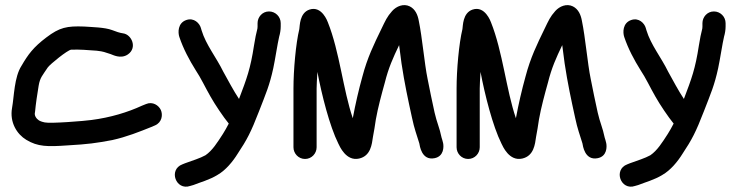

<svg xmlns="http://www.w3.org/2000/svg" viewBox="-20 -553 2833 738"><path d="M453.1 -424.8C441 -426.3 424.1 -432.1 411.1 -437.3C382.4 -448.3 331.3 -448.8 303.4 -451C237.1 -453.5 209 -447.8 157.9 -408.9C108.3 -371.5 88 -343.7 62.7 -300.2C34.5 -256.7 34.4 -182.6 26.4 -138.5C16.2 -82.2 45.7 -36.8 81 -15.6C125.2 11.3 163 11.2 238.6 5.9C319.5 1.3 349.4 -3 411 -14.5C466.9 -26.7 517.1 -47.1 561.6 -64.9L575.8 -71C602.9 -82.6 606.5 -112 598.2 -130.3C590.1 -148 566.7 -163.9 541.4 -153.1L526.7 -147.2C526.4 -147.1 525.9 -146.9 525.5 -146.7C471.5 -121.7 404.7 -101.2 331.5 -91.8C308 -88.2 173.7 -77.4 152.3 -82.4C140.2 -84.9 133.3 -87.8 128.9 -90.8C120.3 -96.5 111.1 -108.4 114.3 -120.9C114.5 -121.9 114.8 -123.6 114.9 -124.9C116.9 -148.5 124 -197.7 128.6 -223.8C133.9 -255.2 143.3 -262.8 163.7 -293.9C173.3 -307 239.6 -360.6 253.3 -362C287.7 -363.4 315.3 -360.6 351.7 -358.1C381.8 -354.5 378.9 -352.9 405.4 -345C412.3 -343 443.7 -324.6 471.7 -343.9C509 -369.8 485.7 -420.7 453.1 -424.8Z M970 -464V-451C970 -445.8 969.4 -441.6 968 -437C964.6 -425 961.1 -406.9 956.3 -378C942.5 -288.2 928.8 -251.9 898.7 -172.7C877.7 -204.2 856.9 -243.9 838.2 -277.5C811.6 -332.2 771.6 -380.8 754.9 -436.2L752 -446C747 -463.4 725.8 -486 696.6 -476.2C662.7 -464.9 663.7 -427.8 669.3 -411.1C684.5 -365.6 707.6 -322.5 732.1 -283.3C751.4 -254.9 769.6 -215.7 789.2 -181.7C805.6 -152.3 838.5 -103.3 859.3 -78C852.6 -64.5 843.8 -49.5 836.9 -38.4C815.5 -5.3 796.5 25.4 769.8 43.7C749.2 55.2 720.8 63.8 691.1 74.6L681 78.7C626.4 99.1 656 180.9 711.1 161.7C715.2 160.6 719.4 159.7 723.3 158.2C750.4 147.4 785.4 138.2 815.7 119.5C847.6 101.4 874.9 67.8 893.1 38.5C929.8 -16.7 944.5 -45 975.3 -124.5C1002.7 -195.2 1015.8 -223.9 1030.4 -290.7C1037 -320.6 1047.1 -387.7 1053.1 -412.3C1056.5 -423.6 1059 -438.1 1059 -451V-464C1059 -488.8 1038.8 -509 1014 -509C988 -509 970 -487 970 -464Z M1197 13V-213C1197 -224.5 1198.3 -249.6 1200 -276.6C1216.5 -189.5 1246.7 -68.7 1280.6 -0.8C1285.1 8.1 1309.9 68.1 1360.6 56.4C1405 46.1 1409.4 2 1413.7 -27.9C1417.5 -47.8 1421.2 -69.5 1424.7 -94.1C1432.8 -139.8 1446.6 -190.3 1459.2 -235.6C1473.3 -292.2 1490.9 -331.3 1514.1 -379.5C1517.3 -355.1 1520.4 -330.6 1523.3 -309.4C1535 -232.1 1548.1 -171.6 1563.6 -100.7C1572.8 -57 1581.1 -37 1591.7 -2C1593.4 6.4 1600.2 65.1 1650.4 55C1686.5 47.8 1686.1 11.2 1683.2 -3C1681.4 -11.6 1679 -18.4 1677.3 -24.1C1669.4 -63 1659.1 -81.7 1650.4 -120.5C1641.5 -159.7 1631.5 -209.7 1623.5 -250C1611.3 -309 1603.2 -408.1 1589.6 -473.6C1585.6 -495.5 1576.6 -517.6 1555.2 -528.4C1530.9 -540.5 1503.7 -528.9 1487.4 -510.7C1467.1 -487.9 1462 -474.8 1446 -441.9C1417.1 -382.3 1392.1 -331.7 1372.9 -258.5C1358.8 -207.9 1346.3 -154 1336 -98.6C1298.9 -206.8 1285.3 -354.6 1240.2 -467.3C1239.2 -469.8 1217.3 -532.1 1169.6 -516.2C1130.9 -503.3 1132.6 -452.6 1130.5 -441.2C1117.1 -386 1108 -283.8 1108 -213V13C1108 37.1 1127.3 58 1152.5 58C1177.7 58 1197 37.1 1197 13Z M1824 13V-213C1824 -224.5 1825.3 -249.6 1827 -276.6C1843.5 -189.5 1873.7 -68.7 1907.6 -0.8C1912.1 8.1 1936.9 68.1 1987.6 56.4C2032 46.1 2036.4 2 2040.7 -27.9C2044.5 -47.8 2048.2 -69.5 2051.7 -94.1C2059.8 -139.8 2073.6 -190.3 2086.2 -235.6C2100.3 -292.2 2117.9 -331.3 2141.1 -379.5C2144.3 -355.1 2147.4 -330.6 2150.3 -309.4C2162 -232.1 2175.1 -171.6 2190.6 -100.7C2199.8 -57 2208.1 -37 2218.7 -2C2220.4 6.4 2227.2 65.1 2277.4 55C2313.5 47.8 2313.1 11.2 2310.2 -3C2308.4 -11.6 2306 -18.4 2304.3 -24.1C2296.4 -63 2286.1 -81.7 2277.4 -120.5C2268.5 -159.7 2258.5 -209.7 2250.5 -250C2238.3 -309 2230.2 -408.1 2216.6 -473.6C2212.6 -495.5 2203.6 -517.6 2182.2 -528.4C2157.9 -540.5 2130.7 -528.9 2114.4 -510.7C2094.1 -487.9 2089 -474.8 2073 -441.9C2044.1 -382.3 2019.1 -331.7 1999.9 -258.5C1985.8 -207.9 1973.3 -154 1963 -98.6C1925.9 -206.8 1912.3 -354.6 1867.2 -467.3C1866.2 -469.8 1844.3 -532.1 1796.6 -516.2C1757.9 -503.3 1759.6 -452.6 1757.5 -441.2C1744.1 -386 1735 -283.8 1735 -213V13C1735 37.1 1754.3 58 1779.5 58C1804.7 58 1824 37.1 1824 13Z M2680 -464V-451C2680 -445.8 2679.4 -441.6 2678 -437C2674.6 -425 2671.1 -406.9 2666.3 -378C2652.5 -288.2 2638.8 -251.9 2608.7 -172.7C2587.7 -204.2 2566.9 -243.9 2548.2 -277.5C2521.6 -332.2 2481.6 -380.8 2464.9 -436.2L2462 -446C2457 -463.4 2435.8 -486 2406.6 -476.2C2372.7 -464.9 2373.7 -427.8 2379.3 -411.1C2394.5 -365.6 2417.6 -322.5 2442.1 -283.3C2461.4 -254.9 2479.6 -215.7 2499.2 -181.7C2515.6 -152.3 2548.5 -103.3 2569.3 -78C2562.6 -64.5 2553.8 -49.5 2546.9 -38.4C2525.5 -5.3 2506.5 25.4 2479.8 43.7C2459.2 55.2 2430.8 63.8 2401.1 74.6L2391 78.7C2336.4 99.1 2366 180.9 2421.1 161.7C2425.2 160.6 2429.4 159.7 2433.3 158.2C2460.4 147.4 2495.4 138.2 2525.7 119.5C2557.6 101.4 2584.9 67.8 2603.1 38.5C2639.8 -16.7 2654.5 -45 2685.3 -124.5C2712.7 -195.2 2725.8 -223.9 2740.4 -290.7C2747 -320.6 2757.1 -387.7 2763.1 -412.3C2766.5 -423.6 2769 -438.1 2769 -451V-464C2769 -488.8 2748.8 -509 2724 -509C2698 -509 2680 -487 2680 -464Z"/></svg>

Font: Just Breathe
Style: Bd
Weight: 400
Foundry: Cannot Into Space Fonts
Version: Version 0.72